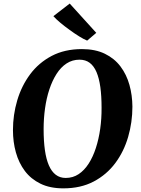

<svg xmlns="http://www.w3.org/2000/svg" viewBox="-20 -1022 770 1052"><path d="M327 10Q254 10 201.8 -15.5Q149.5 -41 116.2 -85.2Q83 -129.5 67 -187Q51 -244.5 51 -309Q51 -393 74.5 -472.2Q98 -551.5 145 -614.8Q192 -678 263 -715.5Q334 -753 429 -753Q502 -753 554.5 -727.5Q607 -702 640.2 -657.8Q673.5 -613.5 689.2 -557Q705 -500.5 705.5 -437.5Q705.5 -352.5 682.2 -272.2Q659 -192 611.8 -128.5Q564.5 -65 493.5 -27.5Q422.5 10 327 10ZM340 -47Q379.5 -47 410.8 -67.8Q442 -88.5 465.8 -125.5Q489.5 -162.5 505.2 -211Q521 -259.5 529 -315.8Q537 -372 536.5 -432Q536.5 -496 529.8 -544.8Q523 -593.5 508.8 -627Q494.5 -660.5 471.5 -677.8Q448.5 -695 415.5 -695Q376.5 -695 345 -674.5Q313.5 -654 290 -617.2Q266.5 -580.5 250.5 -532.2Q234.5 -484 226.8 -428.5Q219 -373 219 -314.5Q219 -249.5 226 -199.8Q233 -150 247.8 -116Q262.5 -82 285.5 -64.5Q308.5 -47 340 -47ZM457.5 -799.5Q440 -806.5 414.5 -822.2Q389 -838 361.8 -857.8Q334.5 -877.5 310.5 -897.5Q286.5 -917.5 272.5 -933.5L362 -1002.5L507.5 -842Z"/></svg>

Font: Merriweather 24pt ExtraBold
Style: Italic
Weight: 800
Italic angle: -7.8°
Version: Version 2.101